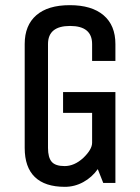

<svg xmlns="http://www.w3.org/2000/svg" viewBox="-20 -705 540 740"><path d="M424.8 0H377.9L356.9 -53.2Q334.5 -21.5 301 -3.2Q267.6 15.1 230 15.1Q153.3 15.1 114.3 -22.7Q75.2 -60.5 75.2 -134.8V-535.2Q75.2 -607.4 119.9 -646.2Q164.6 -685.1 249 -685.1Q333.5 -685.1 379.2 -646.2Q424.8 -607.4 424.8 -535.2V-470.2H335V-535.2Q335 -605 250 -605Q165 -605 165 -535.2V-134.8Q165 -98.1 179.2 -81.5Q193.4 -64.9 229 -64.9Q266.6 -64.9 300.8 -96.2Q335 -128.9 335 -154.8V-270H223.1V-350.1H424.8Z"/></svg>

Font: Unica One
Style: Bold
Weight: 400
Designer: Eduardo Rodriguez Tunni
Foundry: Eduardo Rodriguez Tunni
Version: Version 1.001